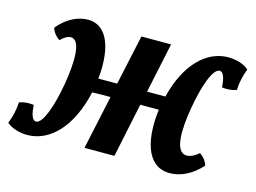

<svg xmlns="http://www.w3.org/2000/svg" viewBox="-96 -589 957 719"><g transform="rotate(15 382.5 -229.0)"><path d="M709 -467C625 -467 551 -395 519 -264H448L489 -458H374L332 -264H259C270 -366 249 -467 165 -467C131 -467 87 -451 50 -405C56 -387 67 -374 81 -365C96 -381 110 -387 120 -387C161 -387 157 -295 143 -213C128 -124 101 -48 75 -48C63 -48 53 -64 51 -106C31 -109 12 -107 -5 -101C-7 -72 -13 -43 -24 -17C-5 0 26 9 56 9C143 9 219 -68 250 -208C272 -209 294 -209 321 -209L276 0H392L436 -210H508C494 -104 513 9 608 9C644 9 690 -7 730 -53C724 -71 713 -84 699 -93C681 -77 664 -71 653 -71C605 -71 609 -163 623 -245C638 -334 664 -410 691 -410C703 -410 712 -394 715 -352C734 -349 754 -351 771 -357C772 -386 779 -415 789 -441C771 -458 739 -467 709 -467Z"/></g></svg>

Font: Vollkorn Semibold
Style: Italic
Weight: 600
Italic angle: -11°
Designer: Friedrich Althausen
Foundry: Friedrich Althausen
Version: Version 4.015;PS 004.015;hotconv 1.0.88;makeotf.lib2.5.64775